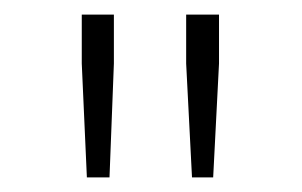

<svg xmlns="http://www.w3.org/2000/svg" viewBox="-20 -783 414 263"><path d="M99 -540 92 -696V-763H136V-696L130 -540ZM243 -540 235 -696V-763H280V-696L272 -540Z"/></svg>

Font: Noto Sans SC Thin Thin
Style: Regular
Weight: 250
Version: Version 2.004-H2;hotconv 1.0.118;makeotfexe 2.5.65603